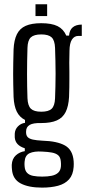

<svg xmlns="http://www.w3.org/2000/svg" viewBox="-20 -715 404 898"><path d="M176.5 162.5Q113.5 162.5 76.5 142.8Q39.5 123 36 78Q36 74 35.2 68.2Q34.5 62.5 35 56Q36.5 27.5 54.2 11.5Q72 -4.5 96 -8V-21.5Q74 -28.5 62.2 -41Q50.5 -53.5 49 -72.5Q49 -77 49 -81Q49 -85 49 -89.5Q50 -110 64 -124Q78 -138 97 -140.5V-154Q71 -167 58.2 -193.5Q45.5 -220 43.5 -261.5Q42.5 -294 42 -319.8Q41.5 -345.5 41.5 -369.5Q41.5 -393.5 42 -421Q42.5 -448.5 43.5 -484Q45.5 -527.5 59 -554.8Q72.5 -582 100.2 -594.2Q128 -606.5 173 -606.5Q221.5 -606.5 249.2 -592.8Q277 -579 290 -548.5H303Q305 -574.5 320.2 -587.2Q335.5 -600 362.5 -600V-547H346.5Q327.5 -547 316.5 -530Q305.5 -513 305 -478L304 -422Q304.5 -400.5 304.5 -381.5Q304.5 -362.5 304.5 -344.2Q304.5 -326 304.2 -306Q304 -286 303 -261.5Q300.5 -218 287 -191Q273.5 -164 245.8 -151.8Q218 -139.5 173 -139.5Q135.5 -140.5 118.8 -130.8Q102 -121 102 -100V-94Q102.5 -81 109.8 -73.5Q117 -66 133.5 -62.2Q150 -58.5 178.5 -57Q247.5 -55 284 -34.5Q320.5 -14 324.5 39Q325 45.5 325 52Q325 58.5 324.5 65.5Q322 102.5 303 123.8Q284 145 251.5 153.8Q219 162.5 176.5 162.5ZM177.5 111Q203 111 222 107Q241 103 252.2 92.5Q263.5 82 265 62.5Q265.5 56.5 265.2 51.2Q265 46 264.5 40.5Q263 20.5 252.2 11.2Q241.5 2 222.5 -1.5Q203.5 -5 178 -6Q140 -8.5 118.5 1.5Q97 11.5 95 41.5Q94.5 46.5 94.5 52Q94.5 57.5 95 62.5Q96.5 83 106.8 93.5Q117 104 135 107.5Q153 111 177.5 111ZM173 -192.5Q207 -192.5 221.5 -206.2Q236 -220 237.5 -255Q238.5 -281.5 239.2 -310.5Q240 -339.5 240 -370.2Q240 -401 239.2 -431.5Q238.5 -462 237.5 -491Q236 -526.5 221.5 -540.2Q207 -554 173 -554Q139 -554 124.2 -540.2Q109.5 -526.5 108.5 -491Q107.5 -460.5 107 -429.5Q106.5 -398.5 106.5 -368.8Q106.5 -339 107 -310.5Q107.5 -282 108.5 -255.5Q110 -220.5 124.5 -206.5Q139 -192.5 173 -192.5ZM146 -640V-695H200.5V-640Z"/></svg>

Font: Big Shoulders Display Thin
Style: Regular
Weight: 400
Version: Version 2.002